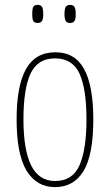

<svg xmlns="http://www.w3.org/2000/svg" viewBox="-20 -756 450 786"><path d="M205 10Q130 10 89 -57Q48 -124 48 -267Q48 -405 86.5 -473.5Q125 -542 207 -542Q287 -542 324.5 -473Q362 -404 362 -267Q362 -122 322 -56Q282 10 205 10ZM206 -15Q277 -15 305.5 -79.5Q334 -144 334 -267Q334 -392 305.5 -454.5Q277 -517 205 -517Q134 -517 105 -454.5Q76 -392 76 -267Q76 -143 107.5 -79Q139 -15 206 -15ZM267 -662Q255 -662 249.5 -669.5Q244 -677 244 -698Q244 -721 249.5 -728.5Q255 -736 267 -736Q279 -736 284.5 -728.5Q290 -721 290 -698Q290 -677 284.5 -669.5Q279 -662 267 -662ZM134 -662Q121 -662 116.5 -669.5Q112 -677 112 -698Q112 -721 116.5 -728.5Q121 -736 134 -736Q146 -736 151.5 -728.5Q157 -721 157 -698Q157 -677 151.5 -669.5Q146 -662 134 -662Z"/></svg>

Font: Noto Serif Tamil ExtraCondensed Thin
Style: Regular
Weight: 100
Width: 2
Designer: Indian Type Foundry, Tom Grace, and the Monotype Design Team
Foundry: Monotype Imaging Inc.
Version: Version 2.004; ttfautohint (v1.8.4.7-5d5b)